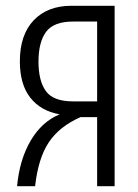

<svg xmlns="http://www.w3.org/2000/svg" viewBox="-20 -645 478 665"><path d="M377 -625V0H316.4V-239.3H258.8Q185.5 -207 148.9 -151.9Q112.3 -96.7 101.6 0H39.1Q47.9 -92.8 86.4 -158.2Q125 -223.6 186.5 -249Q121.1 -260.7 85 -306.6Q48.8 -352.5 48.8 -432.6Q48.8 -524.4 96.7 -574.7Q144.5 -625 227.5 -625ZM316.4 -570.3H232.4Q166 -570.3 139.6 -534.7Q113.3 -499 113.3 -431.6Q113.3 -364.3 139.2 -329.1Q165 -293.9 232.4 -293.9H316.4Z"/></svg>

Font: Sudo Light
Style: Regular
Weight: 300
Monospace: yes
Designer: Jens Kutilek
Foundry: Jens Kutilek
Version: Version 0.040